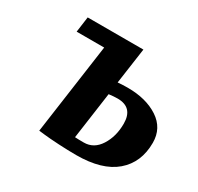

<svg xmlns="http://www.w3.org/2000/svg" viewBox="-116 -637 809 785"><g transform="rotate(30 288.0 -244.5)"><path d="M351 -500 327 -331Q351 -333 374 -333Q461 -333 518 -295.5Q575 -258 575 -189Q575 -96 512.5 -42.5Q450 11 328 11Q290 11 245 8.5Q200 6 174 3L148 0L208 -427H78L88 -500ZM360 -274Q343 -274 319 -271L288 -50Q304 -49 330 -49Q377 -49 405 -93Q433 -137 433 -197Q433 -274 360 -274Z"/></g></svg>

Font: Arsenal
Style: Bold Italic
Weight: 700
Italic angle: -9°
Designer: Andrij Shevchenko
Foundry: Stairsfor.com
Version: Version 1.000